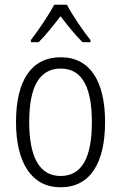

<svg xmlns="http://www.w3.org/2000/svg" viewBox="-20 -785 514 815"><path d="M264 -765H210C187 -721 142 -655 111 -615V-606H144C173 -634 208 -679 237 -716C266 -678 300 -636 330 -606H364V-615C337 -648 288 -719 264 -765ZM426 -267C426 -439 363 -542 238 -542C113 -542 48 -443 48 -267C48 -93 115 10 237 10C363 10 426 -93 426 -267ZM104 -267C104 -413 145 -494 238 -494C332 -494 370 -408 370 -267C370 -118 329 -38 237 -38C146 -38 104 -121 104 -267Z"/></svg>

Font: Noto Sans Gujarati Condensed Light
Style: Regular
Weight: 300
Width: 3
Designer: Jelle Bosma - Monotype Design Team, Universal Thirst
Foundry: Monotype Imaging Inc.
Version: Version 2.106